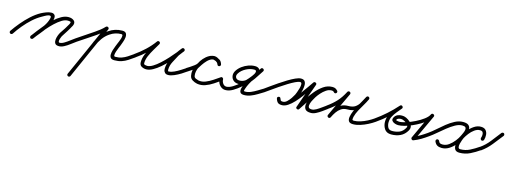

<svg xmlns="http://www.w3.org/2000/svg" viewBox="-32 -933 4941 1870"><g transform="rotate(15 2438.0 1.5)"><path d="M-10 27Q-16 23 -17.5 15.5Q-19 8 -15 2Q15 -42 53.5 -88Q92 -134 136 -174Q180 -214 227 -240Q248 -251 275 -261.5Q302 -272 326 -272.5Q350 -273 361.5 -257Q373 -241 362 -199Q351 -161 326 -123Q301 -85 271.5 -50Q242 -15 218 18Q214 23 206.5 24Q199 25 193 21Q188 17 187 9.5Q186 2 190 -4Q213 -34 241.5 -67.5Q270 -101 294 -137Q318 -173 328 -209Q335 -233 326.5 -238.5Q318 -244 302.5 -239Q287 -234 270.5 -224.5Q254 -215 245 -210Q200 -185 158 -147Q116 -109 79.5 -65Q43 -21 15 22Q11 28 3.5 29.5Q-4 31 -10 27ZM194 21Q188 17 187 9.5Q186 2 190 -3Q208 -27 234 -61.5Q260 -96 291.5 -133Q323 -170 358 -202Q393 -234 429 -254Q465 -274 500 -274Q536 -274 556.5 -254.5Q577 -235 558 -198Q558 -198 558 -198Q558 -198 557 -198Q557 -198 557 -198Q557 -198 557 -198Q542 -169 524.5 -141.5Q507 -114 489 -86Q486 -83 480.5 -71.5Q475 -60 471 -46Q467 -32 467.5 -21.5Q468 -11 477 -10Q497 -9 523 -24.5Q549 -40 574 -59.5Q599 -79 617 -91Q623 -95 630 -94Q637 -93 641 -87Q645 -81 644 -74Q643 -67 637 -63Q615 -48 587.5 -26.5Q560 -5 530.5 10.5Q501 26 475 24Q449 23 440 7.5Q431 -8 433 -29.5Q435 -51 443 -72Q451 -93 459 -106Q477 -132 494.5 -159Q512 -186 527 -214Q527 -214 527 -214Q527 -214 527 -214Q526 -214 526 -214Q526 -214 526 -214Q536 -232 526 -235.5Q516 -239 500 -239Q472 -239 440 -219Q408 -199 374.5 -167.5Q341 -136 311 -100.5Q281 -65 256.5 -33.5Q232 -2 218 17Q214 23 206.5 24Q199 25 194 21Z M617 -91Q659 -120 701 -147.5Q743 -175 785 -204Q809 -220 831.5 -238Q854 -256 874 -277Q879 -282 886.5 -282Q894 -282 899 -277Q904 -272 904.5 -265Q905 -258 900 -252Q878 -230 854 -211Q830 -192 805 -175Q763 -146 720.5 -118.5Q678 -91 637 -63Q631 -58 624 -59.5Q617 -61 613 -67Q608 -73 609.5 -80Q611 -87 617 -91ZM894 -280Q901 -277 903.5 -270.5Q906 -264 903 -257Q843 -124 783.5 9Q724 142 665 275Q662 282 655 284.5Q648 287 642 284Q635 281 632.5 274Q630 267 633 261Q693 128 752.5 -5.5Q812 -139 871 -272Q874 -278 881 -280.5Q888 -283 894 -280ZM797 -61Q790 -63 787 -70Q784 -77 787 -83Q804 -129 834 -170.5Q864 -212 905 -240Q966 -282 1039 -282Q1069 -282 1078.5 -265.5Q1088 -249 1085 -224.5Q1082 -200 1073 -176.5Q1064 -153 1059 -138Q1056 -130 1047.5 -111Q1039 -92 1032 -70Q1025 -48 1024.5 -33Q1024 -18 1037 -18Q1074 -18 1102 -28Q1130 -38 1155.5 -54.5Q1181 -71 1209 -91Q1215 -95 1222 -94Q1229 -93 1233 -87Q1237 -81 1236 -74Q1235 -67 1229 -63Q1198 -41 1169.5 -22.5Q1141 -4 1109.5 6.5Q1078 17 1037 17Q1010 17 999.5 4Q989 -9 989.5 -29.5Q990 -50 997 -73.5Q1004 -97 1012.5 -117.5Q1021 -138 1026 -151Q1028 -156 1034.5 -171Q1041 -186 1046.5 -203.5Q1052 -221 1051.5 -234Q1051 -247 1039 -247Q977 -247 925 -211Q888 -186 861.5 -149Q835 -112 819 -71Q817 -64 810 -61Q803 -58 797 -61Z M1204 -67Q1199 -73 1200.5 -80Q1202 -87 1208 -91Q1260 -127 1307.5 -171.5Q1355 -216 1392 -267Q1397 -274 1403.5 -274.5Q1410 -275 1415 -272Q1421 -268 1423 -262Q1425 -256 1421 -248Q1403 -217 1381 -180.5Q1359 -144 1342.5 -106Q1326 -68 1326 -32Q1326 -19 1338.5 -16Q1351 -13 1360 -13Q1385 -13 1416.5 -32Q1448 -51 1482 -82Q1516 -113 1547.5 -147.5Q1579 -182 1604 -213Q1629 -244 1643 -263Q1648 -270 1655 -270Q1662 -270 1667 -266Q1672 -262 1674 -255.5Q1676 -249 1671 -242Q1660 -229 1649 -216Q1638 -203 1630 -188Q1630 -188 1630 -188Q1630 -188 1630 -189Q1630 -189 1630 -189Q1630 -189 1630 -189Q1611 -153 1589.5 -112.5Q1568 -72 1568 -30Q1568 -22 1571 -18Q1571 -18 1570.5 -18Q1570 -18 1570 -18Q1570 -18 1570 -18Q1570 -18 1570 -18Q1573 -14 1572.5 -14.5Q1572 -15 1580 -15Q1601 -15 1631.5 -29Q1662 -43 1690.5 -61.5Q1719 -80 1736 -91Q1742 -95 1749 -94Q1756 -93 1760 -87Q1764 -81 1763 -74Q1762 -67 1756 -63Q1736 -48 1704.5 -28.5Q1673 -9 1639.5 5.5Q1606 20 1580 20Q1566 20 1556.5 15.5Q1547 11 1540 -2Q1540 -2 1540 -2Q1540 -2 1540 -2Q1540 -2 1539.5 -2Q1539 -2 1539 -2Q1533 -14 1533 -30Q1533 -77 1555.5 -121Q1578 -165 1600 -205Q1600 -205 1600 -205Q1600 -205 1600 -205Q1600 -206 1600 -206Q1600 -206 1600 -206Q1609 -221 1620.5 -235.5Q1632 -250 1643 -264Q1649 -271 1655.5 -271Q1662 -271 1668 -267Q1673 -263 1674.5 -256.5Q1676 -250 1671 -243Q1655 -220 1628 -186.5Q1601 -153 1567.5 -116.5Q1534 -80 1497.5 -48.5Q1461 -17 1425.5 2.5Q1390 22 1360 22Q1335 22 1313 10Q1291 -2 1291 -32Q1291 -72 1308 -113Q1325 -154 1348 -192.5Q1371 -231 1391 -266Q1395 -273 1402 -273.5Q1409 -274 1414 -270Q1420 -267 1422.5 -260.5Q1425 -254 1420 -247Q1382 -193 1332 -146.5Q1282 -100 1228 -63Q1222 -58 1215 -59.5Q1208 -61 1204 -67Z M1730 -67Q1726 -74 1727.5 -81Q1729 -88 1735 -92Q1746 -99 1767 -112Q1788 -125 1807 -140Q1826 -155 1831 -165Q1843 -191 1866 -217.5Q1889 -244 1918.5 -260.5Q1948 -277 1979 -273Q1979 -273 1980 -273Q1982 -273 1982 -273Q2008 -265 2025.5 -254Q2043 -243 2052 -214Q2054 -206 2050.5 -200Q2047 -194 2040 -192Q2034 -190 2027.5 -192.5Q2021 -195 2019 -203Q2015 -213 2010 -218Q2010 -218 2010 -218Q2010 -218 2010 -218Q2010 -218 2010.5 -218Q2011 -218 2011 -218Q2008 -221 2005 -223.5Q2002 -226 1998 -228Q1998 -228 1998 -228.5Q1998 -229 1998 -229Q1998 -229 1998 -229Q1998 -229 1998 -229Q1975 -245 1952 -236.5Q1929 -228 1908 -206Q1887 -184 1871 -160Q1855 -136 1846 -121Q1846 -121 1846 -121Q1846 -121 1846 -121Q1846 -122 1846 -122Q1846 -122 1846 -122Q1837 -103 1833 -80.5Q1829 -58 1833 -38Q1836 -22 1852 -15Q1868 -8 1881 -5Q1881 -5 1881 -5Q1881 -5 1881 -5Q1881 -5 1881 -5Q1881 -5 1881 -5Q1916 1 1952 -13.5Q1988 -28 2021.5 -50.5Q2055 -73 2081 -91Q2087 -95 2094 -94Q2101 -93 2105 -87Q2109 -81 2108 -74Q2107 -67 2101 -63Q2070 -41 2033 -16.5Q1996 8 1956 22Q1916 36 1875 29Q1875 29 1875 29Q1875 29 1875 29Q1875 29 1875 29Q1875 29 1875 29Q1850 24 1827 10Q1804 -4 1799 -30Q1793 -57 1798 -86Q1803 -115 1816 -138Q1816 -138 1816 -138Q1816 -138 1816 -139Q1816 -139 1816 -139Q1816 -139 1816 -139Q1829 -162 1850.5 -191.5Q1872 -221 1899 -244Q1926 -267 1956.5 -273.5Q1987 -280 2018 -257Q2018 -257 2018 -257Q2018 -257 2018 -257Q2018 -257 2018 -257.5Q2018 -258 2018 -258Q2023 -254 2027 -250.5Q2031 -247 2035 -242Q2035 -242 2035.5 -242Q2036 -242 2036 -242Q2036 -242 2036 -242Q2036 -242 2036 -242Q2046 -231 2051 -215Q2054 -207 2050 -201Q2046 -195 2040 -193Q2034 -191 2027.5 -193.5Q2021 -196 2018 -204Q2012 -224 2000.5 -229Q1989 -234 1972 -239Q1972 -239 1974 -239Q1975 -239 1975 -239Q1952 -241 1929.5 -227Q1907 -213 1889 -191.5Q1871 -170 1863 -151Q1856 -135 1835.5 -118Q1815 -101 1792 -86.5Q1769 -72 1755 -62Q1748 -58 1741 -59.5Q1734 -61 1730 -67Z M2109 -77Q2109 -56 2122.5 -36.5Q2136 -17 2159 -17Q2186 -18 2220.5 -39Q2255 -60 2288.5 -90.5Q2322 -121 2349.5 -153Q2377 -185 2390 -207Q2399 -222 2398.5 -235Q2398 -248 2377 -248Q2337 -248 2295.5 -226Q2254 -204 2233 -171Q2217 -147 2227 -127.5Q2237 -108 2266 -108Q2297 -108 2322 -125Q2347 -142 2367 -168Q2387 -194 2404 -222.5Q2421 -251 2437 -274Q2442 -281 2448.5 -281.5Q2455 -282 2461 -278Q2466 -275 2468.5 -268.5Q2471 -262 2466 -254Q2433 -205 2396 -153.5Q2359 -102 2340 -46Q2337 -38 2334.5 -28Q2332 -18 2345 -18Q2375 -18 2404 -30.5Q2433 -43 2461 -60Q2489 -77 2514 -92Q2520 -96 2527 -94Q2534 -92 2538 -86Q2542 -80 2540 -73Q2538 -66 2532 -62Q2504 -45 2473.5 -26.5Q2443 -8 2410.5 4.5Q2378 17 2345 17Q2313 17 2304.5 -0.5Q2296 -18 2304.5 -47Q2313 -76 2331 -110Q2349 -144 2370.5 -177Q2392 -210 2410.5 -235.5Q2429 -261 2437 -274Q2441 -281 2448 -281.5Q2455 -282 2461 -278Q2466 -275 2468.5 -268Q2471 -261 2466 -254Q2447 -227 2427.5 -195.5Q2408 -164 2385 -136Q2362 -108 2333 -90.5Q2304 -73 2266 -73Q2233 -73 2213 -90.5Q2193 -108 2189.5 -135Q2186 -162 2203 -189Q2221 -217 2249.5 -238Q2278 -259 2311.5 -271Q2345 -283 2377 -283Q2405 -283 2419 -268.5Q2433 -254 2433 -232.5Q2433 -211 2420 -189Q2404 -162 2374 -127.5Q2344 -93 2306.5 -60Q2269 -27 2231 -5Q2193 17 2160 17Q2135 18 2115.5 4.5Q2096 -9 2085 -31Q2074 -53 2074 -77Q2074 -84 2079 -89.5Q2084 -95 2091 -95Q2098 -95 2103.5 -89.5Q2109 -84 2109 -77Z M2509 -67Q2504 -73 2505.5 -80Q2507 -87 2513 -91Q2534 -106 2566.5 -129.5Q2599 -153 2637.5 -179Q2676 -205 2714.5 -228.5Q2753 -252 2786.5 -267Q2820 -282 2841 -282Q2868 -282 2879 -267.5Q2890 -253 2890.5 -230Q2891 -207 2885.5 -181.5Q2880 -156 2871.5 -134Q2863 -112 2857 -100Q2845 -77 2826 -49.5Q2807 -22 2781.5 -2.5Q2756 17 2727 17Q2700 17 2685.5 5Q2671 -7 2664 -32Q2661 -41 2665 -46.5Q2669 -52 2676 -54Q2682 -56 2688.5 -53Q2695 -50 2697 -42Q2702 -28 2705.5 -23Q2709 -18 2727 -18Q2748 -18 2774.5 -38Q2801 -58 2828.5 -89.5Q2856 -121 2882.5 -156.5Q2909 -192 2930.5 -223.5Q2952 -255 2966 -275Q2975 -287 2989 -280Q3002 -273 2997 -259Q2973 -192 2949.5 -126Q2926 -60 2902 6Q2900 13 2893 14Q2886 15 2880 11Q2874 8 2870.5 2Q2867 -4 2872 -10Q2896 -46 2926 -92Q2956 -138 2991.5 -181.5Q3027 -225 3068.5 -253.5Q3110 -282 3158 -282Q3176 -282 3187.5 -276.5Q3199 -271 3210 -258Q3216 -252 3215 -245Q3214 -238 3209 -234Q3204 -230 3197 -229.5Q3190 -229 3184 -236Q3178 -243 3173.5 -245Q3169 -247 3158 -247Q3131 -247 3104.5 -229Q3078 -211 3056.5 -186.5Q3035 -162 3022 -141Q3016 -130 3004.5 -110Q2993 -90 2986.5 -68.5Q2980 -47 2985.5 -32.5Q2991 -18 3019 -18Q3038 -18 3062.5 -32Q3087 -46 3110.5 -63.5Q3134 -81 3149 -91Q3155 -95 3162 -94Q3169 -93 3173 -87Q3177 -81 3176 -74Q3175 -67 3169 -63Q3150 -49 3124 -30Q3098 -11 3070.5 3Q3043 17 3019 17Q2976 17 2961.5 -2Q2947 -21 2950 -50Q2953 -79 2966.5 -108.5Q2980 -138 2993 -159Q3009 -186 3035 -214.5Q3061 -243 3092.5 -262.5Q3124 -282 3158 -282Q3190 -282 3211 -258Q3216 -252 3215 -245Q3214 -238 3209 -234Q3204 -229 3197 -229Q3190 -229 3184 -236Q3178 -243 3173.5 -245Q3169 -247 3159 -247Q3117 -247 3079.5 -219.5Q3042 -192 3009.5 -150Q2977 -108 2949.5 -65Q2922 -22 2900 10Q2892 22 2878 15Q2864 8 2870 -6Q2893 -72 2916.5 -138Q2940 -204 2964 -270Q2967 -277 2973.5 -278Q2980 -279 2986 -275Q2992 -272 2995.5 -266Q2999 -260 2995 -254Q2978 -231 2954.5 -197Q2931 -163 2903.5 -125.5Q2876 -88 2846 -55.5Q2816 -23 2785.5 -3Q2755 17 2727 17Q2698 17 2685 5.5Q2672 -6 2664 -32Q2661 -40 2665 -46Q2669 -52 2676 -53Q2682 -55 2688.5 -52.5Q2695 -50 2697 -42Q2701 -28 2706 -23Q2711 -18 2727 -18Q2748 -18 2767.5 -36Q2787 -54 2802.5 -77Q2818 -100 2826 -116Q2829 -122 2837 -142.5Q2845 -163 2851.5 -187Q2858 -211 2857 -229Q2856 -247 2841 -247Q2824 -247 2793 -232Q2762 -217 2725 -194Q2688 -171 2650.5 -145.5Q2613 -120 2582 -97.5Q2551 -75 2533 -63Q2527 -58 2520 -59.5Q2513 -61 2509 -67Z M3144 -67Q3139 -73 3140.5 -80Q3142 -87 3148 -91Q3203 -130 3240.5 -171Q3278 -212 3309 -272Q3313 -280 3320 -281.5Q3327 -283 3333 -280Q3339 -277 3341.5 -271Q3344 -265 3341 -257Q3310 -191 3279 -125Q3248 -59 3217 7Q3213 15 3206.5 16.5Q3200 18 3194 15Q3188 13 3185 6.5Q3182 0 3186 -8Q3203 -43 3225 -74Q3247 -105 3278.5 -124Q3310 -143 3354 -143Q3398 -143 3423.5 -160.5Q3449 -178 3465.5 -207.5Q3482 -237 3501 -273Q3505 -280 3511.5 -281.5Q3518 -283 3524 -280Q3529 -277 3532 -271Q3535 -265 3532 -257Q3516 -223 3496 -190Q3476 -157 3458 -123.5Q3440 -90 3430 -53Q3427 -40 3427 -29Q3427 -18 3444 -18Q3473 -18 3508 -29Q3543 -40 3575.5 -57Q3608 -74 3632 -91Q3638 -95 3645 -94Q3652 -93 3656 -87Q3660 -81 3659 -74Q3658 -67 3652 -63Q3625 -44 3589 -25.5Q3553 -7 3515 5Q3477 17 3444 17Q3411 17 3400 0.5Q3389 -16 3393.5 -44Q3398 -72 3412 -105Q3426 -138 3444 -171Q3462 -204 3477.5 -230.5Q3493 -257 3500 -272Q3504 -279 3510.5 -280.5Q3517 -282 3523 -279Q3529 -276 3532 -270Q3535 -264 3531 -256Q3509 -215 3488.5 -181Q3468 -147 3437 -127.5Q3406 -108 3354 -108Q3317 -108 3292 -91Q3267 -74 3249 -48Q3231 -22 3217 8Q3213 16 3206 17.5Q3199 19 3194 16Q3188 13 3185 6.5Q3182 0 3185 -7Q3216 -74 3247 -140Q3278 -206 3309 -272Q3313 -280 3319.5 -281.5Q3326 -283 3332 -280Q3338 -277 3341 -270.5Q3344 -264 3341 -257Q3308 -192 3267.5 -147.5Q3227 -103 3168 -63Q3162 -58 3155 -59.5Q3148 -61 3144 -67Z M3628 -67Q3623 -73 3624.5 -80Q3626 -87 3632 -91Q3689 -131 3741 -177.5Q3793 -224 3839 -276Q3845 -283 3852 -282.5Q3859 -282 3863 -278Q3868 -273 3869.5 -266.5Q3871 -260 3865 -253Q3846 -230 3825.5 -205.5Q3805 -181 3790 -153.5Q3775 -126 3774 -93Q3773 -66 3784.5 -42Q3796 -18 3828 -18Q3870 -18 3902.5 -32Q3935 -46 3956 -84Q3966 -101 3953 -117Q3940 -133 3919 -143.5Q3898 -154 3884 -154Q3884 -154 3884 -154Q3884 -154 3884 -154Q3884 -154 3884 -154Q3884 -154 3884 -154Q3871 -154 3858 -149.5Q3845 -145 3839 -132Q3838 -129 3852 -126Q3866 -123 3871 -123Q3898 -123 3940.5 -136.5Q3983 -150 4027.5 -172Q4072 -194 4106.5 -220Q4141 -246 4153 -272Q4157 -280 4163.5 -281.5Q4170 -283 4176 -280Q4182 -278 4185.5 -271.5Q4189 -265 4185 -257Q4154 -191 4123.5 -125Q4093 -59 4062 7Q4060 12 4054 10Q4048 8 4043 3Q4039 -3 4037 -8.5Q4035 -14 4040 -16Q4075 -30 4108 -49.5Q4141 -69 4172 -91Q4178 -95 4185 -94Q4192 -93 4196 -87Q4200 -81 4199 -74Q4198 -67 4192 -63Q4159 -39 4124.5 -18.5Q4090 2 4053 16Q4042 20 4034 11Q4026 3 4030 -7Q4061 -73 4091.5 -139.5Q4122 -206 4153 -272Q4157 -280 4163.5 -281.5Q4170 -283 4176 -280Q4182 -278 4185.5 -271.5Q4189 -265 4185 -257Q4173 -232 4146 -208Q4119 -184 4082.5 -162.5Q4046 -141 4007 -124Q3968 -107 3932.5 -97.5Q3897 -88 3871 -88Q3856 -88 3837.5 -94Q3819 -100 3808.5 -113Q3798 -126 3807 -146Q3818 -169 3839.5 -179Q3861 -189 3885 -188Q3885 -188 3884.5 -188Q3884 -188 3884 -188Q3884 -188 3884 -188Q3884 -188 3884 -188Q3905 -189 3928 -178.5Q3951 -168 3969 -150.5Q3987 -133 3993 -111.5Q3999 -90 3986 -66Q3960 -21 3919.5 -2Q3879 17 3828 17Q3780 17 3758.5 -17.5Q3737 -52 3739 -95Q3741 -132 3756 -163Q3771 -194 3793.5 -221.5Q3816 -249 3839 -276Q3844 -282 3851 -282Q3858 -282 3863 -277Q3868 -273 3869.5 -266Q3871 -259 3865 -253Q3818 -199 3764.5 -151.5Q3711 -104 3652 -63Q3646 -58 3639 -59.5Q3632 -61 3628 -67Z M4168 -67Q4163 -73 4164.5 -80Q4166 -87 4172 -91Q4205 -114 4241 -146Q4277 -178 4315.5 -209Q4354 -240 4394.5 -261Q4435 -282 4476 -282Q4514 -282 4530.5 -268Q4547 -254 4548 -231.5Q4549 -209 4540 -182.5Q4531 -156 4520 -133Q4505 -100 4477.5 -65Q4450 -30 4414 -6.5Q4378 17 4338 17Q4310 17 4292 6.5Q4274 -4 4263 -30Q4261 -37 4263.5 -43.5Q4266 -50 4273 -53Q4279 -56 4286 -53Q4293 -50 4296 -44Q4302 -28 4311 -23Q4320 -18 4338 -18Q4371 -18 4400.5 -39.5Q4430 -61 4453.5 -91Q4477 -121 4489 -147Q4496 -162 4504 -179.5Q4512 -197 4514.5 -212.5Q4517 -228 4509 -237.5Q4501 -247 4476 -247Q4443 -247 4405.5 -226Q4368 -205 4330 -174.5Q4292 -144 4256.5 -113.5Q4221 -83 4192 -63Q4186 -58 4179 -59.5Q4172 -61 4168 -67ZM4694 -154Q4688 -157 4684.5 -163.5Q4681 -170 4683 -177Q4688 -191 4689 -207.5Q4690 -224 4683 -235.5Q4676 -247 4655 -247Q4627 -247 4600 -227.5Q4573 -208 4552.5 -181Q4532 -154 4520 -132Q4517 -126 4510 -108Q4503 -90 4498 -69Q4493 -48 4496 -33Q4499 -18 4516 -18Q4567 -18 4611.5 -40.5Q4656 -63 4696 -91Q4702 -95 4709 -94Q4716 -93 4720 -87Q4724 -81 4723 -74Q4722 -67 4716 -63Q4671 -31 4622 -7Q4573 17 4516 17Q4483 17 4471 -2Q4459 -21 4461 -49Q4463 -77 4472 -104.5Q4481 -132 4489 -148Q4504 -177 4529.5 -208Q4555 -239 4587.5 -260.5Q4620 -282 4655 -282Q4689 -282 4705 -263.5Q4721 -245 4723 -218Q4725 -191 4717 -165Q4714 -159 4707.5 -155.5Q4701 -152 4694 -154Z M4692 -66Q4688 -71 4689 -78.5Q4690 -86 4696 -90Q4747 -126 4786 -176Q4825 -226 4863 -275Q4868 -280 4875 -281Q4882 -282 4888 -278Q4893 -273 4894 -266Q4895 -259 4891 -253Q4851 -202 4810 -150.5Q4769 -99 4716 -61Q4710 -57 4703 -58.5Q4696 -60 4692 -66Z"/></g></svg>

Font: FRB American Cursive Guidelines Arrows
Style: Italic
Weight: 400
Italic angle: -25°
Version: Version 2.0;Modular Font Editor K font №1